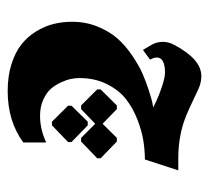

<svg xmlns="http://www.w3.org/2000/svg" viewBox="-42 -323 544 500"><g transform="rotate(90 230.0 -73.0)"><path d="M296.9 63.7H306.4L349.9 21.8V12.8L306.4 -29.5H296.9L255.3 12.8V21.8ZM264.2 -12.2 302.3 -49 339.1 -12.2H348.6L392.1 -54.1V-63.1L348.6 -105.3H339.1L302.3 -68.2L264.2 -105.3H254.7L212.8 -63.1V-54.1L254.7 -12.2ZM217 179Q295.7 179 351 138.3V78.7Q316.7 94.7 281.7 94.7Q258.3 94.7 240 86.5Q221.7 78.3 211.5 66.7Q201.3 55 194.5 40.2Q187.7 25.3 185.5 13.7Q183.3 2 183.3 -7.7Q183.3 -48 199 -79.3Q214.7 -110.7 237.8 -128.8Q261 -147 291 -158.7Q321 -170.3 346.3 -174.3Q371.7 -178.3 395.3 -178.3L423.7 -265.3H392.3Q330 -265.3 279.3 -286.7Q267.7 -291.3 244.7 -302.3Q222 -313.3 209.7 -318.7Q194 -325.3 178 -325.3Q134.3 -325.3 97 -255Q96 -253 95.7 -252.3Q88.7 -239 89 -223.8Q89.3 -208.7 96.7 -195.7L110 -173.3L135.3 -191.7Q135.3 -191.7 131.3 -200.3Q124 -224.3 152.3 -229.3Q159.3 -230.7 168 -230.7Q182 -230.7 205 -223Q228 -215.3 244 -207.7L259.7 -200Q255 -199.3 247 -197.7Q239 -196 215.8 -188.7Q192.7 -181.3 171.5 -172Q150.3 -162.7 124.7 -145.3Q99 -128 80.5 -107.2Q62 -86.3 49.3 -55.3Q36.7 -24.3 36.7 11.3Q36.7 36.7 42.5 59.8Q48.3 83 61.8 105Q75.3 127 95.7 143.2Q116 159.3 147.2 169.2Q178.3 179 217 179Z"/></g></svg>

Font: Jomhuria
Style: Regular
Weight: 400
Designer: Arabic design by Kourosh Beigpour, Latin design by Eben Sorkin, engineering by Lasse Fister and Khaled Hosney
Version: Version 1.0010